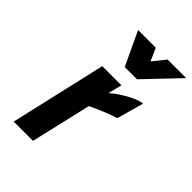

<svg xmlns="http://www.w3.org/2000/svg" viewBox="-220 -846 943 943"><g transform="rotate(45 251.5 -375.0)"><path d="M55 0 170 -500H303L285 -428Q315 -455 362 -481.5Q409 -508 442 -512L403 -372Q355 -357 286 -326L262 -315L189 0ZM336 -575H251L169 -750H292L321 -684L374 -750H503Z"/></g></svg>

Font: Titillium Web
Style: Bold Italic
Weight: 700
Italic angle: -13°
Version: Version 1.002;PS 57.000;hotconv 1.0.70;makeotf.lib2.5.55311